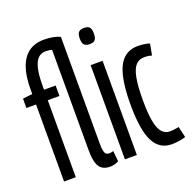

<svg xmlns="http://www.w3.org/2000/svg" viewBox="-133 -884 1031 1027"><g transform="rotate(-20 383.0 -370.0)"><path d="M324.3 10Q297.3 10 279.6 -1.1Q261.9 -12.1 253.2 -39.1Q244.6 -66.1 244.6 -113.5V-682.7Q237.6 -686.2 228 -687.3Q218.4 -688.5 209.3 -688.5Q182.2 -688.5 165 -670.8Q147.8 -653.1 139.4 -616Q131 -578.9 131 -520.3V-497.9H197.1V-438.3H130.7V0H63.9V-438.3H9.1V-491.6L63.9 -497.9V-524Q63.9 -600.2 81.9 -650Q100 -699.8 134.8 -724.9Q169.7 -750 221.1 -750Q247.7 -750 271.4 -745.7Q295 -741.4 312.6 -732.8V-121.9Q312.6 -95.8 316.2 -82Q319.7 -68.1 326.3 -63.4Q332.9 -58.7 342 -58.7Q346.4 -58.7 352.1 -59.5Q357.8 -60.4 366.7 -63.4L372.5 -2.9Q362.6 2.7 349.9 6.3Q337.2 10 324.3 10Z M444.4 -643.5Q423 -643.5 413.5 -653.8Q404.1 -664 404.1 -689.4Q404.1 -715 413.5 -725.2Q423 -735.5 444.4 -735.5Q466.6 -735.5 475.5 -725.2Q484.5 -715 484.5 -689.4Q484.5 -664 475.7 -653.8Q466.9 -643.5 444.4 -643.5ZM410.3 0V-536.2H478.3V0Z M538.4 -265Q538.4 -364.1 553.6 -425.9Q568.9 -487.7 600.7 -517Q632.5 -546.2 682.2 -546.2Q693.8 -546.2 705.7 -545.1Q717.7 -544 728.9 -541.8Q740.1 -539.7 748.4 -536.1L736.3 -472.2Q729.3 -474.2 722.5 -475.7Q715.7 -477.2 708.6 -477.7Q701.4 -478.2 692.8 -478.2Q663.9 -478.2 645.3 -458Q626.6 -437.9 617.6 -391Q608.6 -344 608.6 -262.7Q608.6 -187.2 617.5 -142Q626.4 -96.8 644.3 -77.4Q662.3 -58 688.2 -58Q695.8 -58 704.8 -59Q713.8 -60 723 -61.3Q732.2 -62.6 739.4 -64.2L754 -2.2Q740.9 2.9 717.6 6.5Q694.4 10 673.9 10Q604.7 10 571.5 -55.3Q538.4 -120.6 538.4 -265Z"/></g></svg>

Font: Georama ExtraCondensed Thin
Style: Regular
Weight: 100
Width: 2
Designer: Jean-Baptiste Levee
Foundry: Production Type
Version: Version 1.001